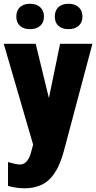

<svg xmlns="http://www.w3.org/2000/svg" viewBox="-44 -779 516 1030"><path d="M43.5 -690.4Q43.5 -722.7 63 -740.7Q82.5 -758.8 117.2 -758.8Q151.9 -758.8 171.9 -740Q191.9 -721.2 191.9 -690.2Q191.9 -659.2 171.9 -640.9Q151.9 -622.6 117.2 -622.6Q82.5 -622.6 63 -640.4Q43.5 -658.2 43.5 -690.4ZM250 -690.4Q250 -722.7 269.5 -740.7Q289.1 -758.8 323.7 -758.8Q358.4 -758.8 378.4 -740Q398.4 -721.2 398.4 -690.2Q398.4 -659.2 378.4 -640.9Q358.4 -622.6 323.7 -622.6Q289.1 -622.6 269.5 -640.4Q250 -658.2 250 -690.4ZM-1 218.3V90.3Q43 103.5 63 103.5Q107.4 103.5 125 28.8L133.8 -2.9L-23.9 -543.9H147.5L218.3 -252.9Q224.6 -283.2 278.3 -543.9H451.7L298.8 30.3Q285.6 78.6 269 113.8Q252.4 148.9 227.8 176.3Q203.1 203.6 167.7 217.3Q132.3 231 87.9 231Q43.5 231 -1 218.3Z"/></svg>

Font: Open Sans Hebrew Condensed Extra Bold
Style: Regular
Weight: 800
Width: 3
Foundry: Ascender Corporation, Yanek Iontef
Version: Version 2.001;PS 002.001;hotconv 1.0.70;makeotf.lib2.5.58329